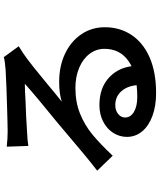

<svg xmlns="http://www.w3.org/2000/svg" viewBox="67 -878 865 1040"><g transform="rotate(-90 500.0 -358.5)"><path d="M310 -750Q337 -750 359 -751L433 -753Q548 -756 640 -761Q693 -765 710 -771L769 -690Q725 -663 703 -646Q677 -628 563 -534Q522 -499 469 -457Q512 -471 577 -471Q661 -471 728 -439.5Q795 -408 833.5 -351.5Q872 -295 872 -224Q872 -144 832 -82Q790 -17 709.5 18.5Q629 54 515 54Q445 54 391 34Q337 14 307.5 -22Q278 -58 278 -104Q278 -144 300 -178.5Q322 -213 361.5 -233Q401 -253 450 -253Q546 -253 603 -197.5Q660 -142 663 -53L559 -38Q557 -96 527.5 -131.5Q498 -167 450 -167Q421 -167 402 -151.5Q383 -136 383 -114Q383 -84 413.5 -66Q444 -48 494 -48Q620 -48 687.5 -94.5Q755 -141 755 -226Q755 -270 728 -306Q701 -342 652.5 -362.5Q604 -383 543 -383Q466 -383 404 -358Q342 -333 291 -291Q240 -249 176 -181L95 -265Q174 -326 293 -428L351 -477Q493 -592 566 -657Q542 -657 525 -656L468 -653Q395 -651 306 -645Q258 -643 229 -638L225 -755Q270 -750 310 -750Z"/></g></svg>

Font: Merged Yaku Han JP SemiBold
Style: Regular
Weight: 600
Designer: Ryoko NISHIZUKA 西塚涼子 (kana, bopomofo & ideographs); Paul D. Hunt (Latin, Greek & Cyrillic); Sandoll Communications 산돌커뮤니
Foundry: Adobe
Version: Version 2.004